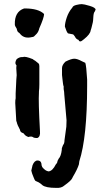

<svg xmlns="http://www.w3.org/2000/svg" viewBox="-20 -668 502 932"><path d="M444 -621Q444 -620 440 -612Q434 -606 433 -585Q432 -564 430.5 -559.5Q429 -555 426.5 -543Q424 -531 420 -520Q418 -502 388 -478Q375 -467 371 -467Q362 -467 362 -474Q349 -478 344 -490Q337 -500 335 -501L310 -506Q303 -513 295 -539Q295 -556 304 -583Q313 -610 331 -631Q334 -640 350.5 -644Q367 -648 377 -648Q387 -648 415.5 -639.5Q444 -631 444 -621ZM289 -249Q287 -251 285.5 -264.5Q284 -278 283 -285.5Q282 -293 281 -304V-337Q281 -353 298 -369Q326 -383 340.5 -383Q355 -383 377 -371L394 -363Q399 -350 403 -282V-252Q403 -2 365 115L363 130Q355 155 334 190L330 198Q325 209 293 232Q278 246 252 244Q203 244 186 231Q182 228 178 224Q170 217 152 210Q148 206 144 195Q140 184 138 180Q136 176 132 160L138 134Q147 111 162.5 111Q178 111 181 126Q181 135 185 143Q200 162 216 164Q235 162 251 130Q258 123 258 118.5Q258 114 265 102Q276 91 280 59Q280 58 280 56Q279 53 286 36Q293 29 293 13L302 -53L303 -84L292 -210Q292 -221 289 -236ZM100 -627Q167 -627 194 -600Q194 -583 171 -531Q167 -514 158 -504L145 -491Q140 -488 135 -488Q99 -479 79 -502Q75 -508 69.5 -511Q64 -514 61 -529Q52 -542 52 -549Q50 -611 97 -627ZM92 -391Q102 -396 139 -381Q143 -377 151 -373L167 -360Q171 -356 171 -347V-259Q171 -239 169 -223V-217Q166 -176 174 -32Q177 -4 161 2Q144 2 139 -3Q135 -5 132 -5H125L119 -3Q116 -3 108 -7.5Q100 -12 97.5 -17Q95 -22 89 -23Q78 -27 77 -38Q63 -65 62.5 -70Q62 -75 59 -81L54 -168Q54 -183 56 -191V-215Q57 -226 58 -255.5Q59 -285 61 -303Q59 -329 59 -338Q59 -347 60 -351Q49 -362 61 -381Q74 -391 86 -391Z"/></svg>

Font: Caveat Brush
Style: Regular
Weight: 400
Designer: Pablo Impallari
Foundry: Creative Lab NY
Version: Version 1.096; ttfautohint (v1.3)